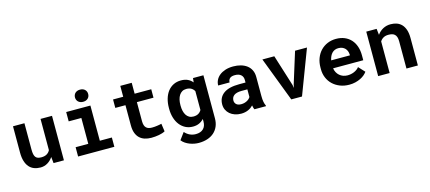

<svg xmlns="http://www.w3.org/2000/svg" viewBox="-65 -1366 4931 2203"><g transform="rotate(-15 2400.5 -264.0)"><path d="M405.8 -74.2Q378.9 -34.7 341.1 -12.2Q303.2 10.3 258.3 10.3Q217.3 10.3 183.1 -2.4Q148.9 -15.1 124.5 -42.7Q100.1 -70.3 86.7 -113Q73.2 -155.8 73.2 -215.8V-528.3H209V-214.8Q209 -182.6 213.6 -160.6Q218.3 -138.7 228.5 -125.2Q238.8 -111.8 255.4 -106Q272 -100.1 295.9 -100.1Q336.4 -100.1 361.8 -115.5Q387.2 -130.9 400.4 -157.7V-528.3H536.6V0H413.6Z M705.1 -528.3H992.7V-110.4H1135.7V0H705.1V-110.4H855.5V-417.5H705.1ZM845.7 -663.6Q845.7 -679.2 851.3 -692.6Q856.9 -706.1 867.2 -715.6Q877.4 -725.1 891.8 -730.5Q906.2 -735.8 923.8 -735.8Q960 -735.8 981.2 -715.6Q1002.4 -695.3 1002.4 -663.6Q1002.4 -631.8 981.2 -611.6Q960 -591.3 923.8 -591.3Q906.2 -591.3 891.8 -596.7Q877.4 -602.1 867.2 -611.6Q856.9 -621.1 851.3 -634.5Q845.7 -647.9 845.7 -663.6Z M1518.1 -657.7V-528.3H1715.3V-428.2H1518.1V-201.2Q1518.1 -172.4 1524.7 -153.1Q1531.2 -133.8 1543.5 -122.3Q1555.7 -110.8 1573 -106Q1590.3 -101.1 1611.8 -101.1Q1627.4 -101.1 1643.8 -102.5Q1660.2 -104 1675 -106.2Q1689.9 -108.4 1702.9 -110.8Q1715.8 -113.3 1725.1 -115.7L1738.3 -22.5Q1724.1 -14.2 1705.1 -8.1Q1686 -2 1664.6 2Q1643.1 5.9 1619.9 8.1Q1596.7 10.3 1574.2 10.3Q1530.8 10.3 1495.4 -1.2Q1460 -12.7 1434.8 -36.9Q1409.7 -61 1396 -98.4Q1382.3 -135.7 1382.3 -188V-428.2H1261.7V-528.3H1382.3V-657.7Z M1855.5 -268.1Q1855.5 -328.1 1870.4 -377.9Q1885.3 -427.7 1913.1 -463.4Q1940.9 -499 1980.5 -518.6Q2020 -538.1 2069.8 -538.1Q2116.2 -538.1 2149.4 -522.5Q2182.6 -506.8 2206.1 -478L2211.4 -528.3H2335V-17.1Q2335 36.6 2316.7 78.6Q2298.3 120.6 2265.4 149.4Q2232.4 178.2 2186.3 193.1Q2140.1 208 2084.5 208Q2060.5 208 2033.2 203.1Q2005.9 198.2 1979 188Q1952.1 177.7 1928.2 161.9Q1904.3 146 1887.2 124L1948.2 41.5Q1974.1 70.8 2006.8 86.2Q2039.6 101.6 2077.6 101.6Q2134.8 101.6 2166.7 71Q2198.7 40.5 2198.7 -15.6V-45.9Q2174.8 -19.5 2142.8 -4.9Q2110.8 9.8 2068.8 9.8Q2019.5 9.8 1980.2 -10.5Q1940.9 -30.8 1913.1 -66.4Q1885.3 -102.1 1870.4 -151.1Q1855.5 -200.2 1855.5 -257.8ZM1991.7 -257.8Q1991.7 -224.6 1998.3 -196Q2004.9 -167.5 2018.6 -146.2Q2032.2 -125 2053.2 -112.8Q2074.2 -100.6 2103 -100.6Q2138.7 -100.6 2161.9 -114.3Q2185.1 -127.9 2198.7 -152.3V-376Q2185.1 -400.9 2161.9 -414.3Q2138.7 -427.7 2104 -427.7Q2075.2 -427.7 2054.2 -415.3Q2033.2 -402.8 2019.3 -381.1Q2005.4 -359.4 1998.5 -330.3Q1991.7 -301.3 1991.7 -268.1Z M2799.3 0Q2794.4 -9.8 2791 -22.5Q2787.6 -35.2 2785.2 -49.3Q2773.9 -37.1 2759.3 -26.4Q2744.6 -15.6 2726.8 -7.6Q2709 0.5 2687.5 5.1Q2666 9.8 2641.1 9.8Q2600.6 9.8 2566.7 -2Q2532.7 -13.7 2508.3 -34.7Q2483.9 -55.7 2470.2 -84.7Q2456.5 -113.8 2456.5 -147.9Q2456.5 -231.4 2518.8 -277.1Q2581.1 -322.8 2704.6 -322.8H2780.3V-354Q2780.3 -392.1 2755.4 -414.3Q2730.5 -436.5 2683.6 -436.5Q2642.1 -436.5 2623 -418.7Q2604 -400.9 2604 -371.1H2468.3Q2468.3 -404.8 2483.2 -435.1Q2498 -465.3 2526.6 -488.3Q2555.2 -511.2 2596.4 -524.7Q2637.7 -538.1 2690.9 -538.1Q2738.8 -538.1 2780 -526.4Q2821.3 -514.6 2851.6 -491.7Q2881.8 -468.8 2898.9 -433.8Q2916 -398.9 2916 -353V-126.5Q2916 -84 2921.4 -56.2Q2926.8 -28.3 2937 -8.3V0ZM2669.9 -95.2Q2690.4 -95.2 2708 -100.1Q2725.6 -105 2739.7 -112.8Q2753.9 -120.6 2764.2 -130.6Q2774.4 -140.6 2780.3 -150.9V-241.7H2710.9Q2679.2 -241.7 2656.7 -235.6Q2634.3 -229.5 2620.1 -218.5Q2606 -207.5 2599.1 -192.1Q2592.3 -176.8 2592.3 -158.7Q2592.3 -131.3 2611.6 -113.3Q2630.9 -95.2 2669.9 -95.2Z M3293.9 -156.7 3300.8 -118.7 3307.6 -155.3 3423.8 -528.3H3565.4L3364.7 0H3237.3L3035.6 -528.3H3177.2Z M3925.8 9.8Q3864.7 9.8 3814.9 -10.3Q3765.1 -30.3 3729.5 -64.7Q3693.8 -99.1 3674.6 -145.8Q3655.3 -192.4 3655.3 -245.6V-265.1Q3655.3 -325.7 3674.3 -375.7Q3693.4 -425.8 3727.5 -461.9Q3761.7 -498 3808.6 -518.1Q3855.5 -538.1 3910.6 -538.1Q3967.8 -538.1 4012.5 -519.3Q4057.1 -500.5 4088.1 -466.3Q4119.1 -432.1 4135.3 -384Q4151.4 -335.9 4151.4 -277.8V-220.2H3793Q3796.9 -193.4 3808.8 -171.1Q3820.8 -148.9 3839.4 -132.8Q3857.9 -116.7 3881.8 -107.9Q3905.8 -99.1 3934.1 -99.1Q3954.1 -99.1 3973.9 -103Q3993.7 -106.9 4011.7 -114.5Q4029.8 -122.1 4045.4 -133.3Q4061 -144.5 4072.8 -159.7L4140.6 -86.4Q4127.9 -68.4 4107.7 -51Q4087.4 -33.7 4059.8 -20.3Q4032.2 -6.8 3998.5 1.5Q3964.8 9.8 3925.8 9.8ZM3909.7 -428.2Q3886.7 -428.2 3867.7 -420.2Q3848.6 -412.1 3834.2 -397Q3819.8 -381.8 3810.1 -360.8Q3800.3 -339.8 3795.4 -314H4018.1V-324.7Q4017.1 -346.2 4009.8 -365.2Q4002.4 -384.3 3988.8 -398.2Q3975.1 -412.1 3955.3 -420.2Q3935.5 -428.2 3909.7 -428.2Z M4392.6 -528.3 4400.9 -455.1Q4429.2 -494.6 4469.7 -516.4Q4510.3 -538.1 4559.6 -538.1Q4599.6 -538.1 4632.8 -526.4Q4666 -514.6 4690.2 -489Q4714.4 -463.4 4727.8 -423.1Q4741.2 -382.8 4741.2 -325.2V0H4605.5V-323.2Q4605.5 -354.5 4598.4 -374.8Q4591.3 -395 4578.1 -406.7Q4564.9 -418.5 4546.4 -423.1Q4527.8 -427.7 4504.4 -427.7Q4469.7 -427.7 4445.3 -413.8Q4420.9 -399.9 4405.8 -375.5V0H4269.5V-528.3Z"/></g></svg>

Font: TypoPRO Roboto Mono
Style: Bold
Weight: 700
Designer: Google
Version: Version 2.000986; 2015; ttfautohint (v1.3)